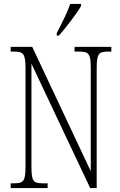

<svg xmlns="http://www.w3.org/2000/svg" viewBox="-20 -951 609 971"><path d="M267 -784V-771H278C318 -817 371 -886 390 -921V-931H335C320 -886 296 -841 267 -784ZM34 0H221V-24H196C148 -24 139 -35 139 -109V-629L436 0H469V-605C469 -679 479 -690 526 -690H543V-714H357V-690H382C429 -690 439 -679 439 -606V-85L143 -714H34V-690H52C98 -690 109 -679 109 -606V-109C109 -35 99 -24 51 -24H34Z"/></svg>

Font: Noto Serif Armenian ExtraCondensed ExtraLight
Style: Regular
Weight: 200
Width: 2
Designer: Monotype Design Team
Foundry: Monotype Imaging Inc.
Version: Version 2.008